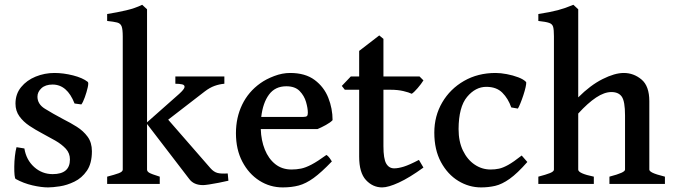

<svg xmlns="http://www.w3.org/2000/svg" viewBox="-20 -777 2841 811"><path d="M183.1 14.6Q154.8 14.6 116.9 5.9Q79.1 -2.9 46.4 -21Q43 -22.5 41.5 -37.4Q40 -52.2 40.3 -74Q40.5 -95.7 43 -117.7Q45.4 -139.6 49.8 -155.3L83 -149.9Q90.8 -101.6 124.3 -71.5Q157.7 -41.5 202.6 -41.5Q275.4 -41.5 275.4 -103.5Q275.4 -129.9 258.1 -148.7Q240.7 -167.5 213.6 -183.1Q186.5 -198.7 156.7 -214.4Q129.9 -228.5 104.2 -245.6Q78.6 -262.7 62 -285.6Q45.4 -308.6 45.4 -339.4Q45.4 -379.9 69.1 -408.9Q92.8 -438 130.6 -453.4Q168.5 -468.8 210 -468.8Q248 -468.8 288.6 -458.5Q329.1 -448.2 350.6 -431.2Q355 -427.7 350.6 -408Q346.2 -388.2 338.4 -366.5Q330.6 -344.7 323.7 -335.9L294.9 -339.8Q263.7 -419.9 202.1 -419.9Q171.9 -419.9 155 -404.3Q138.2 -388.7 138.2 -368.7Q138.2 -337.4 169.4 -317.9Q200.7 -298.3 248.5 -272.9Q276.9 -258.8 304.4 -241.5Q332 -224.1 350.1 -199.5Q368.2 -174.8 368.2 -138.2Q368.2 -86.4 346.9 -55.7Q325.7 -24.9 294.4 -9.8Q263.2 5.4 232.7 10Q202.1 14.6 183.1 14.6Z M837.9 4.9Q798.3 4.9 779.3 -21L601.1 -253.4V-60.5Q601.1 -53.2 609.9 -47.6Q618.7 -42 654.8 -30.8V0H432.6V-30.8Q464.8 -39.1 481.7 -45.4Q498.5 -51.8 498.5 -60.5V-623Q498.5 -653.3 493.7 -665.8Q488.8 -678.2 474.9 -681.9Q460.9 -685.5 432.6 -688.5V-717.8Q475.6 -724.6 513.2 -733.4Q550.8 -742.2 580.6 -756.8L601.1 -737.8V-260.3L736.8 -380.4Q758.3 -399.9 759.5 -408.9Q760.7 -418 749.3 -420.7Q737.8 -423.3 720.7 -423.3V-454.1H927.7V-423.3Q906.2 -421.4 886 -414.1Q865.7 -406.7 844.7 -390.6L690.4 -271.5L869.1 -66.4Q882.8 -50.8 898.2 -46.6Q913.6 -42.5 941.9 -44.4L944.8 -13.7Q925.8 -9.3 903.6 -4.9Q881.3 -0.5 863 2.2Q844.7 4.9 837.9 4.9Z M1174.3 14.6Q1120.6 14.6 1075.7 -13.9Q1030.8 -42.5 1003.7 -94Q976.6 -145.5 976.6 -214.4Q976.6 -280.3 1002.9 -335Q1029.3 -389.6 1079.6 -425.3Q1104 -442.9 1138.2 -455.8Q1172.4 -468.8 1205.6 -468.8Q1269.5 -468.8 1309.1 -439.2Q1348.6 -409.7 1366.7 -364Q1384.8 -318.4 1384.8 -269.5Q1376 -259.8 1356.4 -249Q1336.9 -238.3 1321.3 -231.9H1081.5Q1083 -184.1 1098.6 -145.3Q1114.3 -106.4 1142.8 -83.7Q1171.4 -61 1211.4 -61Q1231.9 -61 1251.5 -64.9Q1271 -68.8 1296.1 -82Q1321.3 -95.2 1358.9 -122.6Q1365.2 -119.1 1372.6 -109.1Q1379.9 -99.1 1381.8 -95.2Q1337.4 -48.8 1304.7 -25.1Q1272 -1.5 1241.7 6.6Q1211.4 14.6 1174.3 14.6ZM1083.5 -283.2H1261.7Q1272.9 -283.2 1276.6 -286.9Q1280.3 -290.5 1280.3 -300.8Q1280.3 -319.8 1272.7 -346.2Q1265.1 -372.6 1245.6 -392.6Q1226.1 -412.6 1189.5 -412.6Q1142.1 -412.6 1116.2 -377.4Q1090.3 -342.3 1083.5 -283.2Z M1594.2 14.6Q1554.7 14.6 1525.9 -16.4Q1497.1 -47.4 1497.1 -115.2V-397.9H1436.5L1423.8 -414.1L1461.9 -454.1H1497.1V-562L1582 -627.4L1599.6 -612.8V-454.1H1752L1768.6 -437.5Q1759.3 -422.4 1744.1 -404.8Q1729 -387.2 1719.2 -380.9Q1707.5 -386.7 1683.8 -392.3Q1660.2 -397.9 1629.9 -397.9H1599.6V-159.7Q1599.6 -106.4 1611.3 -86.2Q1623 -65.9 1645 -65.9Q1662.1 -65.9 1685.8 -73.2Q1709.5 -80.6 1749.5 -101.6L1768.6 -69.3Q1709.5 -26.4 1664.8 -5.9Q1620.1 14.6 1594.2 14.6Z M2012.2 14.6Q1960.9 14.6 1915.8 -12.9Q1870.6 -40.5 1842.5 -92.5Q1814.5 -144.5 1814.5 -216.8Q1814.5 -287.1 1847.9 -344.2Q1881.3 -401.4 1939.9 -435.1Q1998.5 -468.8 2073.2 -468.8Q2094.7 -468.8 2120.6 -463.9Q2146.5 -459 2169.2 -450.4Q2191.9 -441.9 2202.6 -430.2Q2203.6 -424.3 2200.2 -408.9Q2196.8 -393.6 2190.7 -375Q2184.6 -356.4 2178.2 -340.8Q2171.9 -325.2 2167.5 -318.4L2139.6 -323.2Q2126.5 -360.8 2101.8 -385.5Q2077.1 -410.2 2034.2 -410.2Q1988.3 -410.2 1952.9 -367.7Q1917.5 -325.2 1917 -231.9Q1917 -179.2 1935.5 -140.9Q1954.1 -102.5 1984.9 -81.8Q2015.6 -61 2052.2 -61Q2070.8 -61 2087.4 -64.5Q2104 -67.9 2126.5 -80.3Q2148.9 -92.8 2183.6 -120.1L2207.5 -92.8Q2165 -44.4 2132.6 -21.5Q2100.1 1.5 2071.5 8.1Q2043 14.6 2012.2 14.6Z M2253.9 0V-30.8Q2286.1 -39.1 2303 -45.9Q2319.8 -52.7 2319.8 -60.5V-624Q2319.8 -651.4 2316.4 -663.6Q2313 -675.8 2299.3 -680.4Q2285.6 -685.1 2253.9 -688.5V-717.8Q2304.7 -725.6 2336.7 -734.1Q2368.7 -742.7 2401.9 -756.8L2422.4 -737.8V-365.7Q2473.6 -417 2525.1 -442.9Q2576.7 -468.8 2614.7 -468.8Q2656.7 -468.8 2689.7 -441.2Q2722.7 -413.6 2722.7 -349.6V-60.5Q2722.7 -54.2 2736.3 -47.4Q2750 -40.5 2788.6 -30.8V0H2554.2V-30.8Q2589.4 -40 2604.7 -47.1Q2620.1 -54.2 2620.1 -60.5V-289.6Q2620.1 -349.1 2606.4 -368.7Q2592.8 -388.2 2562.5 -388.2Q2532.7 -388.2 2497.8 -365Q2462.9 -341.8 2422.4 -297.4V-60.5Q2422.4 -44.4 2488.3 -30.8V0Z"/></svg>

Font: David Libre Medium
Style: Regular
Weight: 500
Designer: Ismar David, J. Victor Gaultney, Annie Olsen and Meir Sadan
Foundry: Monotype Imaging Inc. & SIL International
Version: Version 1.100; ttfautohint (v1.8.4.7-5d5b)